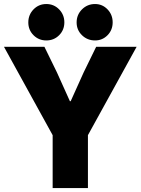

<svg xmlns="http://www.w3.org/2000/svg" viewBox="-28 -958 716 978"><path d="M240.2 0V-269.5L-7.8 -719.7H198.2L261.7 -589.8L328.1 -442.4H332L398.4 -589.8L461.9 -719.7H668L419.9 -269.5V0ZM456.1 -752Q417 -752 389.6 -778.6Q362.3 -805.2 362.3 -843.8Q362.3 -882.8 389.6 -910.2Q417 -937.5 456.1 -937.5Q493.7 -937.5 519.8 -910.2Q545.9 -882.8 545.9 -844.2Q545.9 -805.2 519.8 -778.6Q493.7 -752 456.1 -752ZM208 -752Q169.4 -752 142.8 -778.6Q116.2 -805.2 116.2 -843.8Q116.2 -882.8 142.8 -910.2Q169.4 -937.5 208 -937.5Q246.6 -937.5 273.2 -910.2Q299.8 -882.8 299.8 -844.2Q299.8 -805.2 273.2 -778.6Q246.6 -752 208 -752Z"/></svg>

Font: Reddit Sans Black
Style: Regular
Weight: 900
Version: Version 1.014